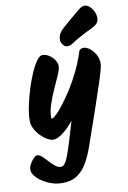

<svg xmlns="http://www.w3.org/2000/svg" viewBox="-125 -842 776 1162"><g transform="rotate(-10 263.5 -261.0)"><path d="M262 -445Q262 -426 247 -392Q232 -358 212.5 -315.5Q193 -273 178 -228.5Q163 -184 163 -145Q163 -142 164.5 -140.5Q166 -139 168 -139Q175 -139 195 -158Q215 -177 241.5 -211.5Q268 -246 297 -291.5Q326 -337 352.5 -391Q379 -445 398 -503Q401 -517 409 -522.5Q417 -528 428 -528Q447 -528 467 -512.5Q487 -497 501 -472Q515 -447 515 -417Q515 -403 506.5 -372.5Q498 -342 480 -287Q462 -232 432 -145Q402 -58 358 68Q340 120 315.5 163Q291 206 254 231Q217 256 163 256Q117 256 76 237.5Q35 219 9.5 193Q-16 167 -16 143Q-16 127 -6 109Q4 91 17 77.5Q30 64 40 64Q53 64 68.5 78Q84 92 101 111Q118 130 135.5 144Q153 158 170 158Q191 158 208 120Q225 82 245 15Q265 -52 291 -139Q317 -226 356 -325L378 -309Q368 -254 341.5 -201.5Q315 -149 281 -106Q247 -63 212.5 -37.5Q178 -12 153 -12Q138 -12 117.5 -23.5Q97 -35 77.5 -54.5Q58 -74 45 -99Q32 -124 32 -151Q32 -186 41.5 -234Q51 -282 66.5 -333Q82 -384 101 -428.5Q120 -473 139.5 -500.5Q159 -528 176 -528Q197 -528 216.5 -515.5Q236 -503 249 -484Q262 -465 262 -445ZM354 -687Q394 -721 416.5 -740.5Q439 -760 452.5 -769Q466 -778 479 -778Q495 -778 509.5 -765Q524 -752 533.5 -732.5Q543 -713 543 -694Q543 -670 530 -657Q517 -644 488 -631Q459 -618 411 -591Q384 -576 368.5 -565Q353 -554 336 -554Q320 -554 308.5 -569Q297 -584 297 -600Q297 -622 308.5 -640.5Q320 -659 354 -687Z"/></g></svg>

Font: Kalam Variable Light
Style: Regular
Weight: 300
Designer: Lipi Raval, Jonny Pinhorn
Foundry: Indian Type Foundry
Version: Version 3.000